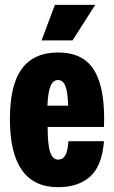

<svg xmlns="http://www.w3.org/2000/svg" viewBox="-20 -764 472 794"><path d="M152 -597 207 -744H374L280 -597ZM220 10Q21 10 21 -271Q21 -414 71 -480.5Q121 -547 220 -547Q327 -547 371.5 -470Q416 -393 410 -239H177Q177 -165 187.5 -134.5Q198 -104 220 -104Q240 -104 250 -121.5Q260 -139 263 -180H410Q402 -78 353 -34Q304 10 220 10ZM176 -327H262Q260 -385 250 -409Q240 -433 220 -433Q200 -433 189.5 -409.5Q179 -386 176 -327Z"/></svg>

Font: Mona Sans Condensed ExtraBold
Style: Regular
Weight: 800
Width: 3
Designer: Deni Anggara
Foundry: GitHub
Version: Version 1.001;gftools[0.9.33]